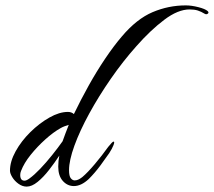

<svg xmlns="http://www.w3.org/2000/svg" viewBox="-20 -681 793 712"><path d="M79 11Q63 11 48.5 0.5Q34 -10 25.5 -24Q17 -38 17 -48Q17 -82 38 -120Q59 -158 92.5 -191Q126 -224 163 -245Q200 -266 232 -266Q245 -266 254 -258Q279 -310 308.5 -363Q338 -416 370 -463.5Q402 -511 432 -546Q487 -611 546 -636Q605 -661 669 -661Q690 -661 715.5 -654.5Q741 -648 750 -640Q753 -637 753 -635Q753 -631 748.5 -629Q744 -627 739 -630Q726 -638 713.5 -642Q701 -646 683 -646Q640 -646 589 -607.5Q538 -569 486 -510Q436 -454 391 -389Q346 -324 311 -260Q276 -196 256 -141Q236 -86 236 -50Q236 -28 242.5 -20Q249 -12 257 -12Q265 -12 272.5 -16Q280 -20 286 -25Q305 -41 332 -73Q359 -105 381 -136Q397 -156 401 -156Q406 -156 401 -143Q396 -130 385 -113Q372 -94 352 -67Q332 -40 309 -17Q281 9 254 9Q230 9 213 -10Q196 -29 196 -63Q196 -85 200 -104Q183 -78 162 -51Q141 -24 119.5 -6.5Q98 11 79 11ZM71 -11Q78 -11 89 -19Q107 -32 129 -55Q151 -78 173 -105.5Q195 -133 212 -157Q217 -172 223 -187Q229 -202 235 -218Q228 -216 220 -213Q212 -210 205 -206Q178 -191 148 -164Q118 -137 93.5 -106.5Q69 -76 58 -47Q55 -40 55 -32Q55 -11 71 -11Z"/></svg>

Font: The Nautigal
Style: Bold
Weight: 700
Designer: Robert E. Leuschke
Foundry: Robert E. Leuschke
Version: Version 1.100; ttfautohint (v1.8.3)